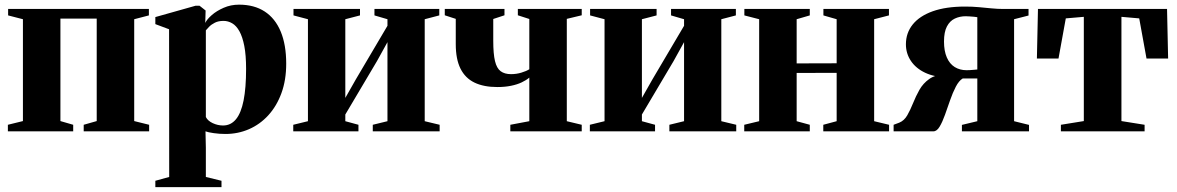

<svg xmlns="http://www.w3.org/2000/svg" viewBox="-20 -550 4927 804"><path d="M13 0V-27.5L76 -43V-469.5L14 -485.5V-512.5H603.5V-485.5L542 -469.5V-43L604.5 -27.5V0H330.5V-27.5L385 -43V-472H233V-43L286.5 -27.5V0Z M630.5 233.5V207L688.5 191L688 -427.5L630.5 -449V-478.5L799 -526H815.5L841 -506L839.5 -454Q846.5 -469 866.8 -486.8Q887 -504.5 916.8 -517.5Q946.5 -530.5 981 -530.5Q1044.5 -530.5 1088.5 -501.8Q1132.5 -473 1155.5 -417.8Q1178.5 -362.5 1178.5 -283.5Q1178.5 -214.5 1158.5 -160Q1138.5 -105.5 1103.5 -67.2Q1068.5 -29 1022.5 -9Q976.5 11 924 11Q898.5 11 874.8 7.5Q851 4 840.5 0L842 68.5V191L907.5 207V233.5ZM914 -24.5Q946.5 -24.5 968 -50.5Q989.5 -76.5 1000 -129.2Q1010.5 -182 1010.5 -261.5Q1010.5 -319 1003 -357.5Q995.5 -396 982.5 -419.2Q969.5 -442.5 952.2 -452.5Q935 -462.5 916 -462.5Q894.5 -462.5 879.8 -455Q865 -447.5 856 -438.2Q847 -429 842 -423V-60Q850 -44 871 -34.2Q892 -24.5 914 -24.5Z M1208 0V-27.5L1269.5 -42.5V-469.5L1209 -485.5V-512.5H1487.5V-485.5L1426 -469.5V-140L1470 -217.5L1602.5 -442V-469.5L1548 -485.5V-512.5H1819.5V-485.5L1758.5 -469.5V-42.5L1821 -27.5V0H1541V-27.5L1602.5 -42.5V-373.5L1558.5 -294L1426 -70.5V-42.5L1481 -27.5V0Z M2117 0V-27.5L2196.5 -42.5V-225Q2183.5 -214 2164.5 -205Q2145.5 -196 2120 -190.8Q2094.5 -185.5 2062.5 -185.5Q2005.5 -185.5 1966.8 -204.2Q1928 -223 1908.2 -262.8Q1888.5 -302.5 1888.5 -365V-471L1842.5 -486V-512.5H2092.5V-486L2045.5 -470.5V-379Q2045.5 -324.5 2052.8 -294.2Q2060 -264 2076.5 -251.8Q2093 -239.5 2120 -239.5Q2142.5 -239.5 2163.2 -245.8Q2184 -252 2196.5 -260V-470.5L2148.5 -486V-512.5H2416V-486L2353.5 -471V-42.5L2416 -27.5V0Z M2450 0V-27.5L2511.5 -42.5V-469.5L2451 -485.5V-512.5H2729.5V-485.5L2668 -469.5V-140L2712 -217.5L2844.5 -442V-469.5L2790 -485.5V-512.5H3061.5V-485.5L3000.5 -469.5V-42.5L3063 -27.5V0H2783V-27.5L2844.5 -42.5V-373.5L2800.5 -294L2668 -70.5V-42.5L2723 -27.5V0Z M3096.5 0V-27.5L3159 -42.5V-469.5L3097 -485.5V-512.5H3371V-485.5L3316 -469.5V-284.5L3483.5 -285V-469.5L3428 -485.5V-512.5H3702.5V-485.5L3640.5 -469.5V-42.5L3703 -27.5V0H3427.5V-27.5L3483.5 -42.5V-245L3316 -244.5V-42.5L3371 -27.5V0Z M3722 0V-27.5L3746 -36.5Q3766.5 -45 3779.2 -67.2Q3792 -89.5 3803.5 -118.2Q3815 -147 3830.2 -174Q3845.5 -201 3871.2 -219.2Q3897 -237.5 3938.5 -238.5L3947 -226Q3893.5 -227 3854.5 -245.2Q3815.5 -263.5 3794.5 -294.8Q3773.5 -326 3773.5 -364.5Q3773.5 -412 3802 -447.5Q3830.5 -483 3885.8 -502.8Q3941 -522.5 4021.5 -522.5Q4051.5 -522.5 4079 -520Q4106.5 -517.5 4132 -515Q4157.5 -512.5 4180.5 -512.5H4287V-485L4226.5 -469.5V-42.5L4289 -27V0H4008V-27L4072.5 -42.5V-221.5H4011.5Q3995.5 -212 3982.5 -187Q3969.5 -162 3958.5 -130.2Q3947.5 -98.5 3937 -69Q3926.5 -39.5 3914.8 -19.8Q3903 0 3888.5 0ZM4027.5 -256Q4034.5 -256 4042.8 -256.5Q4051 -257 4059.2 -257.8Q4067.5 -258.5 4072.5 -259V-478Q4067.5 -479 4059 -479.8Q4050.5 -480.5 4041.5 -481.2Q4032.5 -482 4024 -482Q3999 -482 3978.2 -472.2Q3957.5 -462.5 3945.2 -439.2Q3933 -416 3933 -376Q3933 -336.5 3944.8 -309.5Q3956.5 -282.5 3978 -269.2Q3999.5 -256 4027.5 -256Z M4422.5 0V-27.5L4518.5 -43V-479.5L4443 -473L4412.5 -305H4322L4326.5 -512.5H4867L4871.5 -305H4781L4750.5 -473L4676 -479.5V-43L4773 -27.5V0Z"/></svg>

Font: Merriweather 120pt ExtraBold
Style: Regular
Weight: 800
Version: Version 2.100